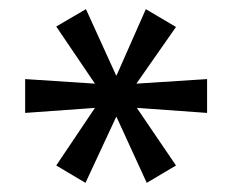

<svg xmlns="http://www.w3.org/2000/svg" viewBox="-20 -736 508 420"><path d="M167 -336 103 -374 187 -499 188 -500 35 -489V-563L188 -553L187 -554L103 -678L168 -716L234 -571H235L299 -716L365 -677L279 -554L278 -553L433 -563V-489L280 -500V-499L365 -374L301 -336L235 -480H234Z"/></svg>

Font: Nunito Sans 7pt SemiCondensed Medium
Style: Regular
Weight: 500
Width: 4
Designer: Vernon Adams
Foundry: Vernon Adams
Version: Version 3.101;gftools[0.9.27]